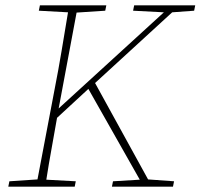

<svg xmlns="http://www.w3.org/2000/svg" viewBox="-20 -697 749 717"><path d="M477 -657 481 -677H709L705 -657L623 -651L335 -387L533 -27L630 -20L626 0H398L402 -20L502 -26L310 -365L193 -257Q183 -199 172.5 -141.5Q162 -84 153 -26L263 -20L259 0H11L15 -20L120 -27L184 -364Q198 -435 210 -507Q222 -579 234 -651L125 -657L129 -677H377L373 -657L266 -650L203 -313Q202 -308 201 -302.5Q200 -297 199 -292L592 -651Z"/></svg>

Font: Source Serif Pro ExtraLight
Style: Italic
Weight: 200
Italic angle: -12°
Designer: Frank Grießhammer
Foundry: Adobe Systems Incorporated
Version: Version 3.001;hotconv 1.0.111;makeotfexe 2.5.65597